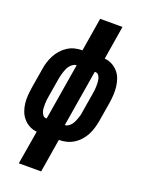

<svg xmlns="http://www.w3.org/2000/svg" viewBox="-173 -817 846 1115"><g transform="rotate(20 250.0 -260.0)"><path d="M89 215 124 7Q99 5 77.5 -6.5Q56 -18 40.5 -36Q25 -54 16.5 -76.5Q8 -99 5 -123.5Q2 -148 4 -173.5Q6 -199 10 -225L30 -345Q33 -367 40 -389.5Q47 -412 58 -433Q69 -454 85.5 -472.5Q102 -491 122.5 -504Q143 -517 166 -522.5Q189 -528 212 -528L246 -735H384L350 -527Q375 -525 396.5 -513.5Q418 -502 433.5 -484Q449 -466 457 -443.5Q465 -421 468 -396.5Q471 -372 469.5 -346.5Q468 -321 464 -295L444 -175Q440 -153 433.5 -130.5Q427 -108 416 -87Q405 -66 388.5 -47.5Q372 -29 351 -16Q330 -3 307 2.5Q284 8 261 8L227 215ZM264 -85Q275 -85 285 -91.5Q295 -98 302.5 -107.5Q310 -117 314.5 -127Q319 -137 323 -147.5Q327 -158 330 -169Q333 -180 334 -191L354 -311Q356 -323 357.5 -335Q359 -347 359 -359Q359 -371 358.5 -383Q358 -395 355 -406Q352 -417 345 -426Q338 -435 326 -435H322ZM148 -85H152L210 -435Q199 -435 189 -428.5Q179 -422 171 -412.5Q163 -403 158.5 -393Q154 -383 150.5 -372.5Q147 -362 144 -351Q141 -340 139 -329L119 -209Q117 -197 115.5 -185Q114 -173 114 -161Q114 -149 114.5 -137Q115 -125 118.5 -114Q122 -103 129 -94Q136 -85 148 -85Z"/></g></svg>

Font: Iosevka Heavy Oblique
Style: Regular
Weight: 900
Italic angle: -9°
Monospace: yes
Designer: Belleve Invis
Foundry: Belleve Invis
Version: Version 32.5.0; ttfautohint (v1.8.4)